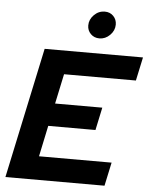

<svg xmlns="http://www.w3.org/2000/svg" viewBox="-61 -976 804 1025"><g transform="rotate(5 341.5 -463.0)"><path d="M7 0 156 -700H683L656 -574H271L237 -414H490L464 -292H211L176 -126H565L538 0ZM442 -781Q414 -781 395.5 -799.5Q377 -818 377 -845Q377 -877 401.5 -901.5Q426 -926 459 -926Q487 -926 505 -907.5Q523 -889 523 -862Q523 -830 498.5 -805.5Q474 -781 442 -781Z"/></g></svg>

Font: Red Hat Display
Style: Bold Italic
Weight: 700
Italic angle: -12°
Designer: Pentagram / MCKL
Foundry: Pentagram / MCKL
Version: Version 1.003; Red Hat Display Bold Italic